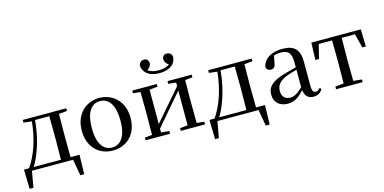

<svg xmlns="http://www.w3.org/2000/svg" viewBox="-86 -1285 3899 1947"><g transform="rotate(-15 1863.5 -312.0)"><path d="M140 -494 226 -484C209 -307 156 -148 76 -32H22L27 171H67L97 0H529L559 171H600L605 -32H511L509 -230V-292L511 -486L597 -494V-522H140ZM410 -32H124C151 -74 173 -123 191 -173C228 -269 251 -377 261 -489H410L412 -292V-230Z M945 15C1085 15 1202 -81 1202 -261C1202 -441 1080 -537 945 -537C811 -537 690 -440 690 -261C690 -82 805 15 945 15ZM945 -17C851 -17 795 -101 795 -260C795 -420 851 -504 945 -504C1039 -504 1096 -420 1096 -260C1096 -101 1039 -17 945 -17Z M1604 -621C1716 -621 1778 -674 1779 -751C1771 -780 1751 -795 1724 -795C1696 -795 1676 -777 1676 -747C1676 -720 1692 -698 1718 -682C1688 -660 1650 -651 1604 -651C1559 -651 1521 -660 1491 -682C1517 -698 1533 -720 1533 -747C1533 -777 1513 -795 1485 -795C1459 -795 1440 -780 1430 -751C1432 -675 1493 -621 1604 -621ZM1660 -494 1741 -485V-448L1586 -268L1462 -125V-485L1547 -494V-522H1290V-494L1367 -486L1369 -292V-230L1367 -36L1290 -28V0H1547V-28L1462 -37V-76L1612 -252L1741 -401V-37L1660 -28V0H1914V-28L1836 -36L1834 -230V-292L1836 -486L1914 -494V-522H1660Z M2087 -494 2173 -484C2156 -307 2103 -148 2023 -32H1969L1974 171H2014L2044 0H2476L2506 171H2547L2552 -32H2458L2456 -230V-292L2458 -486L2544 -494V-522H2087ZM2357 -32H2071C2098 -74 2120 -123 2138 -173C2175 -269 2198 -377 2208 -489H2357L2359 -292V-230Z M3050 14C3094 14 3126 -3 3148 -42L3132 -56C3115 -36 3103 -29 3087 -29C3061 -29 3047 -46 3047 -104V-355C3047 -483 2991 -537 2870 -537C2749 -537 2672 -486 2655 -402C2660 -377 2678 -363 2704 -363C2731 -363 2751 -378 2756 -420L2770 -493C2795 -502 2818 -505 2841 -505C2920 -505 2953 -475 2953 -365V-321C2911 -310 2865 -298 2826 -287C2688 -247 2640 -196 2640 -116C2640 -32 2700 15 2780 15C2854 15 2897 -17 2955 -80C2963 -21 2993 14 3050 14ZM2953 -111C2893 -55 2859 -38 2823 -38C2769 -38 2734 -68 2734 -130C2734 -189 2767 -232 2848 -263C2878 -274 2915 -285 2953 -295Z M3378 0H3569V-28L3480 -37L3478 -230V-292L3480 -489H3619L3657 -341H3694L3689 -522H3170L3164 -341H3202L3239 -489H3379L3381 -292V-230L3379 -37L3290 -28V0Z"/></g></svg>

Font: Noto Serif TC Medium
Style: Regular
Weight: 500
Designer: Ryoko NISHIZUKA 西塚涼子 (kana & ideographs); Frank Grießhammer (Latin, Greek & Cyrillic); Wenlong ZHANG 张文龙 (bopomofo); San
Foundry: Adobe
Version: Version 2.001;hotconv 1.1.0;makeotfexe 2.6.0